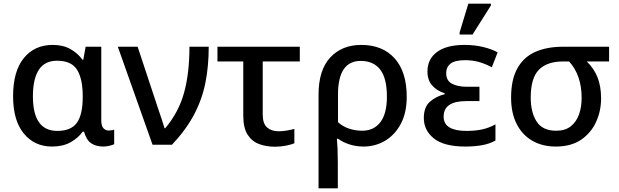

<svg xmlns="http://www.w3.org/2000/svg" viewBox="-20 -796 3405 1056"><path d="M266 10Q170 10 111 -61.5Q52 -133 52 -267Q52 -404 111 -476.5Q170 -549 270 -549Q327 -549 367.5 -526Q408 -503 434 -467H438L451 -539H537V-134Q537 -103 549 -90.5Q561 -78 578 -78Q586 -78 595 -79.5Q604 -81 608 -83V-3Q601 1 583 5.5Q565 10 549 10Q508 10 481.5 -8Q455 -26 442 -72H435Q410 -37 368 -13.5Q326 10 266 10ZM295 -76Q371 -76 403 -121Q435 -166 435 -262V-268Q435 -362 404 -412Q373 -462 294 -462Q226 -462 193.5 -412Q161 -362 161 -266Q161 -76 295 -76Z M819 0 628 -539H737L834 -246Q841 -224 851 -194.5Q861 -165 870.5 -137Q880 -109 885 -91H889Q963 -179 992.5 -286.5Q1022 -394 1022 -539H1128Q1128 -433 1110 -342Q1092 -251 1048 -167Q1004 -83 926 0Z M1492 11Q1445 11 1405.5 -3.5Q1366 -18 1342 -55Q1318 -92 1318 -160V-458H1176V-539H1629V-458H1425V-166Q1425 -116 1449 -95Q1473 -74 1512 -74Q1534 -74 1557.5 -78Q1581 -82 1599 -87V-8Q1583 -1 1553.5 5Q1524 11 1492 11Z M1732 240V-275Q1732 -411 1796.5 -480Q1861 -549 1967 -549Q2084 -549 2150.5 -475Q2217 -401 2217 -264Q2217 -177 2185 -116Q2153 -55 2099 -22.5Q2045 10 1979 10Q1939 10 1903 -1.5Q1867 -13 1839 -33H1833Q1835 -14 1836.5 22Q1838 58 1838 99V240ZM1972 -77Q2036 -77 2072 -124Q2108 -171 2108 -264Q2108 -366 2071 -413.5Q2034 -461 1964 -461Q1839 -461 1839 -276V-124Q1865 -100 1900 -88.5Q1935 -77 1972 -77Z M2540 10Q2422 10 2366.5 -34.5Q2311 -79 2311 -147Q2311 -207 2344.5 -236.5Q2378 -266 2426 -278V-283Q2382 -297 2356.5 -326.5Q2331 -356 2331 -403Q2331 -471 2383.5 -510Q2436 -549 2535 -549Q2590 -549 2637.5 -537.5Q2685 -526 2717 -508L2685 -426Q2650 -445 2614.5 -455Q2579 -465 2538 -465Q2482 -465 2458 -446Q2434 -427 2434 -394Q2434 -352 2466 -335.5Q2498 -319 2545 -319H2617V-240H2545Q2420 -240 2420 -155Q2420 -114 2452.5 -95Q2485 -76 2545 -76Q2595 -76 2633 -84.5Q2671 -93 2705 -112V-23Q2673 -5 2631.5 2.5Q2590 10 2540 10ZM2508 -606V-618L2556 -776H2680V-766L2579 -606Z M3037 10Q2963 10 2907.5 -22Q2852 -54 2821.5 -114.5Q2791 -175 2791 -259Q2791 -359 2826 -421Q2861 -483 2925 -511Q2989 -539 3076 -539H3330V-458H3207Q3246 -421 3266 -371.5Q3286 -322 3286 -255Q3286 -186 3258.5 -125.5Q3231 -65 3176 -27.5Q3121 10 3037 10ZM3039 -77Q3089 -77 3119.5 -101.5Q3150 -126 3164.5 -166.5Q3179 -207 3179 -257Q3179 -383 3110 -458H3077Q2989 -458 2944 -412.5Q2899 -367 2899 -259Q2899 -178 2931.5 -127.5Q2964 -77 3039 -77Z"/></svg>

Font: Noto Sans Medium
Style: Regular
Weight: 500
Designer: Monotype Design Team
Foundry: Monotype Imaging Inc.
Version: Version 2.007